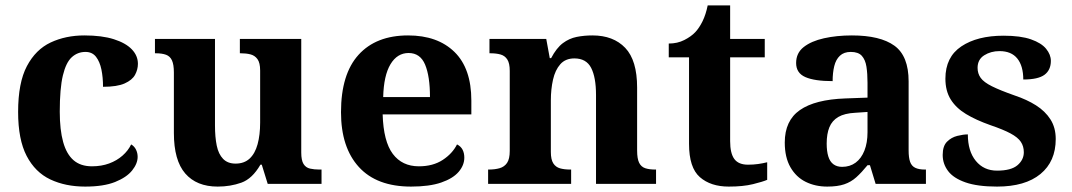

<svg xmlns="http://www.w3.org/2000/svg" viewBox="-20 -680 3964 710"><path d="M295 10Q222 10 166 -16.5Q110 -43 78.5 -103.5Q47 -164 47 -266Q47 -374 79.5 -435.5Q112 -497 167.5 -523Q223 -549 292 -549Q357 -549 401 -535Q445 -521 467.5 -497.5Q490 -474 490 -444Q490 -423 479.5 -403.5Q469 -384 441 -371.5Q413 -359 361 -359Q361 -394 355 -423Q349 -452 335 -470Q321 -488 296 -488Q267 -488 245.5 -468.5Q224 -449 212.5 -401Q201 -353 201 -267Q201 -200 213.5 -155Q226 -110 252 -87.5Q278 -65 320 -65Q355 -65 383.5 -75.5Q412 -86 433 -104.5Q454 -123 465 -146Q477 -139 483 -126.5Q489 -114 489 -100Q489 -75 468.5 -49.5Q448 -24 405.5 -7Q363 10 295 10Z M785 10Q707 10 665 -38.5Q623 -87 623 -188V-412Q623 -441 616 -456.5Q609 -472 594 -477.5Q579 -483 555 -483H553V-536H775V-216Q775 -173 781.5 -141.5Q788 -110 805 -92.5Q822 -75 851 -75Q883 -75 903 -93.5Q923 -112 932.5 -146.5Q942 -181 942 -227V-419Q942 -448 932 -461.5Q922 -475 906 -479Q890 -483 870 -483H867V-536H1094V-116Q1094 -87 1102.5 -73.5Q1111 -60 1126.5 -56.5Q1142 -53 1161 -53H1169V0H970L948 -71H943Q913 -19 872.5 -4.5Q832 10 785 10Z M1500 10Q1373 10 1307 -62.5Q1241 -135 1241 -265Q1241 -406 1306 -477.5Q1371 -549 1489 -549Q1598 -549 1660.5 -488Q1723 -427 1723 -308V-257H1395Q1398 -157 1432.5 -111Q1467 -65 1529 -65Q1581 -65 1617 -88.5Q1653 -112 1670 -146Q1684 -139 1690.5 -126.5Q1697 -114 1697 -97Q1697 -69 1676 -44.5Q1655 -20 1611.5 -5Q1568 10 1500 10ZM1570 -321Q1570 -398 1552 -441Q1534 -484 1491 -484Q1449 -484 1424 -442.5Q1399 -401 1397 -321Z M1785 0V-53H1787Q1810 -53 1827.5 -58Q1845 -63 1855 -77.5Q1865 -92 1865 -122V-418Q1865 -446 1856 -460Q1847 -474 1831 -478.5Q1815 -483 1793 -483H1790V-536H2000L2013 -465H2018Q2038 -503 2061.5 -520.5Q2085 -538 2112.5 -543.5Q2140 -549 2171 -549Q2248 -549 2292 -503Q2336 -457 2336 -356V-124Q2336 -93 2343.5 -78Q2351 -63 2366 -58Q2381 -53 2403 -53H2406V0H2184V-329Q2184 -394 2166 -429Q2148 -464 2104 -464Q2071 -464 2052 -442.5Q2033 -421 2025 -385.5Q2017 -350 2017 -309V-118Q2017 -90 2026 -76Q2035 -62 2051 -57.5Q2067 -53 2089 -53H2092V0Z M2675 10Q2608 10 2568 -25Q2528 -60 2528 -148V-468H2453V-519Q2485 -519 2510.5 -532Q2536 -545 2551 -561Q2566 -577 2578 -601.5Q2590 -626 2597 -660H2680V-536H2808V-468H2680V-158Q2680 -113 2695.5 -92Q2711 -71 2746 -71Q2766 -71 2783.5 -73.5Q2801 -76 2817 -80V-15Q2801 -8 2764.5 1Q2728 10 2675 10Z M3039 10Q2995 10 2959.5 -7.5Q2924 -25 2903 -61.5Q2882 -98 2882 -153Q2882 -234 2938 -273Q2994 -312 3106 -316L3188 -319V-374Q3188 -408 3184 -433.5Q3180 -459 3167 -473.5Q3154 -488 3126 -488Q3101 -488 3086 -474Q3071 -460 3065 -435.5Q3059 -411 3059 -380Q2992 -380 2958 -395Q2924 -410 2924 -447Q2924 -484 2952 -506Q2980 -528 3027 -538.5Q3074 -549 3130 -549Q3235 -549 3287.5 -511Q3340 -473 3340 -379V-124Q3340 -97 3345.5 -81.5Q3351 -66 3364.5 -59.5Q3378 -53 3400 -53H3404V0H3218L3197 -69H3188Q3166 -42 3146.5 -24.5Q3127 -7 3102 1.5Q3077 10 3039 10ZM3094 -63Q3123 -63 3144 -78.5Q3165 -94 3176.5 -123Q3188 -152 3188 -191V-266L3143 -263Q3103 -261 3080 -247.5Q3057 -234 3047 -209.5Q3037 -185 3037 -149Q3037 -121 3043 -101.5Q3049 -82 3062 -72.5Q3075 -63 3094 -63Z M3667 10Q3595 10 3550.5 -5.5Q3506 -21 3486 -47.5Q3466 -74 3466 -107Q3466 -140 3482 -156Q3498 -172 3520 -177.5Q3542 -183 3559 -183Q3559 -121 3588.5 -85Q3618 -49 3667 -49Q3719 -49 3742.5 -69Q3766 -89 3766 -117Q3766 -139 3755 -155.5Q3744 -172 3717 -186.5Q3690 -201 3643 -217Q3589 -236 3552 -258.5Q3515 -281 3495.5 -312.5Q3476 -344 3476 -389Q3476 -469 3535 -508.5Q3594 -548 3691 -548Q3754 -548 3792.5 -534.5Q3831 -521 3848.5 -499.5Q3866 -478 3866 -455Q3866 -421 3842.5 -403.5Q3819 -386 3764 -386Q3764 -436 3742 -463.5Q3720 -491 3676 -491Q3644 -491 3619.5 -475.5Q3595 -460 3595 -429Q3595 -408 3606.5 -392Q3618 -376 3648 -361Q3678 -346 3732 -327Q3777 -312 3811 -290.5Q3845 -269 3864.5 -238.5Q3884 -208 3884 -166Q3884 -83 3827.5 -36.5Q3771 10 3667 10Z"/></svg>

Font: Noto Serif Armenian
Style: Bold
Weight: 700
Version: Version 2.007